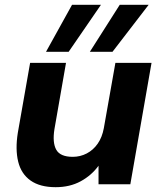

<svg xmlns="http://www.w3.org/2000/svg" viewBox="-20 -765 670 797"><path d="M211 12Q146 12 107 -15.5Q68 -43 55.5 -94Q43 -145 54 -214L105 -504H254L206 -229Q197 -173 213.5 -143.5Q230 -114 282 -114Q313 -114 340 -128Q367 -142 385.5 -168.5Q404 -195 411 -233L459 -504H609L521 0H389V-77Q360 -37 315 -12.5Q270 12 211 12ZM353 -550 477 -745H597L447 -550ZM171 -550 279 -745H399L265 -550Z"/></svg>

Font: DM Sans Black
Style: Italic
Weight: 900
Italic angle: -10°
Designer: Colophon Foundry, Jonny Pinhorn
Foundry: Colophon Foundry
Version: Version 4.004;gftools[0.9.30]